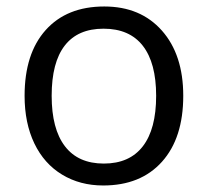

<svg xmlns="http://www.w3.org/2000/svg" viewBox="-20 -565 644 595"><path d="M547.9 -268.1Q547.9 -137.2 481.9 -63.7Q416 9.8 299.8 9.8Q228 9.8 172.4 -23.9Q116.7 -57.6 86.4 -120.6Q56.2 -183.6 56.2 -268.1Q56.2 -398.9 121.6 -471.9Q187 -544.9 303.2 -544.9Q415.5 -544.9 481.7 -470.2Q547.9 -395.5 547.9 -268.1ZM140.1 -268.1Q140.1 -165.5 181.2 -111.8Q222.2 -58.1 301.8 -58.1Q381.3 -58.1 422.6 -111.6Q463.9 -165 463.9 -268.1Q463.9 -370.1 422.6 -423.1Q381.3 -476.1 300.8 -476.1Q221.2 -476.1 180.7 -423.8Q140.1 -371.6 140.1 -268.1Z"/></svg>

Font: f04975060
Style: Regular
Weight: 400
Foundry: Ascender Corporation
Version: Version 1.10